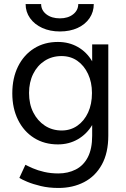

<svg xmlns="http://www.w3.org/2000/svg" viewBox="-20 -720 627 952"><path d="M270 212Q222 212 182.5 202.5Q143 193 115.5 181.5Q88 170 76 162L106 97Q119 104 143 114.5Q167 125 199.5 132.5Q232 140 269 140Q317 140 355.5 120.5Q394 101 415.5 59.5Q437 18 437 -47V-100Q410 -55 366 -29.5Q322 -4 267 -4Q200 -4 149 -36Q98 -68 69.5 -125.5Q41 -183 41 -257Q41 -333 69.5 -390.5Q98 -448 149 -480Q200 -512 267 -512Q322 -512 366 -487Q410 -462 437 -416V-500H517V-48Q517 38 485 96Q453 154 397 183Q341 212 270 212ZM286 -73Q330 -73 364 -97Q398 -121 417 -162.5Q436 -204 436 -259Q436 -312 416.5 -353.5Q397 -395 363.5 -418.5Q330 -442 285 -442Q238 -442 201.5 -418.5Q165 -395 144.5 -353.5Q124 -312 124 -259Q124 -204 145 -162.5Q166 -121 202.5 -97Q239 -73 286 -73ZM277 -564Q228 -564 189.5 -581.5Q151 -599 129 -630Q107 -661 107 -700H184Q184 -669 210 -649Q236 -629 277 -629Q317 -629 342.5 -649Q368 -669 368 -700H445Q445 -661 424 -630Q403 -599 365 -581.5Q327 -564 277 -564Z"/></svg>

Font: Figtree
Style: Regular
Weight: 400
Designer: Erik Kennedy
Foundry: Erik Kennedy
Version: Version 2.002